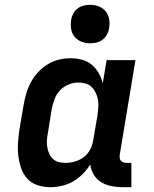

<svg xmlns="http://www.w3.org/2000/svg" viewBox="-20 -770 640 798"><path d="M189 8Q161 8 135.5 -0.5Q110 -9 93 -28Q76 -47 67.5 -72Q59 -97 56 -123.5Q53 -150 55 -177.5Q57 -205 61 -233L78 -333Q82 -357 89 -381Q96 -405 108 -427.5Q120 -450 138 -469.5Q156 -489 178 -502.5Q200 -516 224.5 -522Q249 -528 273 -528Q297 -528 320.5 -522Q344 -516 361.5 -501Q379 -486 390.5 -466Q402 -446 407 -423L423 -520H543L478 -129Q477 -121 477.5 -114Q478 -107 482.5 -102Q487 -97 493.5 -95Q500 -93 508 -93H526V8H491Q466 8 443 3.5Q420 -1 401 -12.5Q382 -24 370 -43.5Q358 -63 355 -87Q342 -65 323.5 -46.5Q305 -28 283 -15.5Q261 -3 236.5 2.5Q212 8 189 8ZM253 -93Q273 -93 293 -99Q313 -105 330 -118.5Q347 -132 356 -151Q365 -170 368 -190L385 -290Q387 -306 388.5 -322Q390 -338 387.5 -353.5Q385 -369 378.5 -383Q372 -397 362 -407.5Q352 -418 336.5 -422.5Q321 -427 305 -427Q285 -427 264.5 -418.5Q244 -410 229 -394Q214 -378 206.5 -357.5Q199 -337 195 -317L179 -217Q176 -202 175 -187Q174 -172 176.5 -158Q179 -144 184.5 -131.5Q190 -119 200 -109.5Q210 -100 224 -96.5Q238 -93 253 -93ZM354 -590Q335 -590 318 -597Q301 -604 289.5 -618Q278 -632 275.5 -651Q273 -670 276 -689Q278 -702 285 -714.5Q292 -727 303.5 -735.5Q315 -744 328.5 -747Q342 -750 355 -750Q374 -750 391.5 -743Q409 -736 420 -722Q431 -708 434 -689Q437 -670 433 -651Q431 -638 424 -625.5Q417 -613 405.5 -604.5Q394 -596 380.5 -593Q367 -590 354 -590Z"/></svg>

Font: Iosevka Etoile
Style: Bold Italic
Weight: 700
Italic angle: -9°
Designer: Belleve Invis
Foundry: Belleve Invis
Version: Version 28.1.0; ttfautohint (v1.8.4)